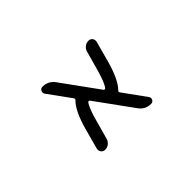

<svg xmlns="http://www.w3.org/2000/svg" viewBox="-68 -852 1136 1136"><g transform="rotate(-45 500.0 -284.0)"><path d="M716.8 -58.6Q725.6 -46.9 719.2 -33.7Q712.9 -20.5 698.2 -20.5Q650.4 -20.5 623 -58.6L455.1 -290Q452.1 -293 448.7 -293.5Q445.3 -293.9 442.4 -291Q420.9 -263.7 398.4 -179.7L365.2 -59.6Q360.4 -43 346.2 -31.7Q332 -20.5 313.5 -20.5Q297.9 -20.5 288.1 -33.2Q282.2 -41 282.2 -51.8Q282.2 -55.7 283.2 -60.5L318.4 -190.4Q351.6 -309.6 396.5 -352.5Q403.3 -359.4 397.5 -367.2L294.9 -508.8Q287.1 -520.5 293.5 -533.7Q299.8 -546.9 315.4 -546.9Q362.3 -546.9 390.6 -508.8L557.6 -278.3Q560.5 -275.4 564 -274.9Q567.4 -274.4 570.3 -277.3Q591.8 -303.7 615.2 -388.7L648.4 -507.8Q653.3 -525.4 667.5 -536.1Q681.6 -546.9 700.2 -546.9Q714.8 -546.9 724.6 -535.2Q730.5 -526.4 730.5 -516.6Q730.5 -512.7 729.5 -507.8L694.3 -377.9Q661.1 -258.8 616.2 -213.9Q609.4 -207 615.2 -199.2Z"/></g></svg>

Font: Rounded-X Mgen+ 1mn regular
Style: Regular
Weight: 400
Designer: [Source Han Sans]
Ryoko NISHIZUKA  (kana & ideographs); Paul D. Hunt (Latin, Greek & Cyrillic); Wenlong ZHANG  (bopomofo
Version: Version 1.059.20150602